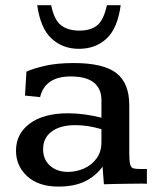

<svg xmlns="http://www.w3.org/2000/svg" viewBox="-20 -689 592 720"><path d="M199.2 10.7Q124.5 10.7 82.3 -27.8Q40 -66.4 40 -124Q40 -187.5 91.8 -225.8Q143.6 -264.2 235.4 -264.2Q266.1 -264.2 297.9 -259.8Q329.6 -255.4 360.4 -247.6V-314.5Q360.4 -356 332 -379.2Q303.7 -402.3 245.1 -402.3Q148.9 -402.3 130.4 -324.7L73.7 -330.6L79.1 -420.4Q104.5 -432.1 149.7 -442.4Q194.8 -452.6 256.3 -452.6Q367.7 -452.6 416.3 -415Q464.8 -377.4 464.8 -293.9V-117.2Q464.8 -85.9 468 -73Q471.2 -60.1 480.5 -57.6Q489.7 -55.2 508.3 -55.2H530.8V0Q523.9 -0.5 512 -0.5Q500 -0.5 487.5 -0.2Q475.1 0 467.3 0Q440.4 0.5 417.2 0.7Q394 1 369.6 2L364.7 -64Q337.9 -27.8 297.9 -8.5Q257.8 10.7 199.2 10.7ZM234.4 -44.4Q266.1 -44.4 294.9 -57.1Q323.7 -69.8 342 -94.7Q360.4 -119.6 360.4 -156.2V-204.6Q334 -212.4 309.8 -216.1Q285.6 -219.7 262.2 -219.7Q206.1 -219.7 173.8 -195.8Q141.6 -171.9 141.6 -129.4Q141.6 -90.8 167.7 -67.6Q193.8 -44.4 234.4 -44.4ZM275.9 -505.9Q215.3 -505.9 173.6 -544.2Q131.8 -582.5 119.6 -669.4H171.9Q183.1 -613.8 209.2 -594Q235.4 -574.2 277.8 -574.2Q319.8 -574.2 344.2 -593.8Q368.7 -613.3 380.9 -669.4H432.6Q420.9 -582.5 379.4 -544.2Q337.9 -505.9 275.9 -505.9Z"/></svg>

Font: Kameron Medium
Style: Regular
Weight: 500
Designer: Vernon Adams
Foundry: Vernon Adams
Version: Version 1.100